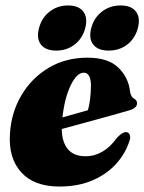

<svg xmlns="http://www.w3.org/2000/svg" viewBox="-20 -674 529 704"><path d="M457 -165Q443.5 -116.5 409 -76.8Q374.5 -37 321 -13.5Q267.5 10 198 10Q105 10 57.8 -42.2Q10.5 -94.5 16.5 -183.5Q21 -260.5 58 -323.8Q95 -387 157.5 -424.8Q220 -462.5 301 -462.5Q376.5 -462.5 414 -426Q451.5 -389.5 457 -337.5Q460 -317.5 473 -311.5Q482.5 -305.5 482.5 -295.5Q482.5 -287.5 476.2 -280.8Q470 -274 452.5 -269Q431.5 -262.5 389.5 -251Q347.5 -239.5 298.2 -226Q249 -212.5 206.5 -201Q207 -153.5 228.8 -127.2Q250.5 -101 294.5 -101Q326 -101 355.2 -117.8Q384.5 -134.5 409 -169Q432 -193 446 -189Q453.5 -186.5 455.8 -179.8Q458 -173 457 -165ZM287 -407.5Q262 -407.5 239.5 -361.8Q217 -316 209 -243.5Q234 -250.5 258.8 -257.5Q283.5 -264.5 302.5 -270Q312.5 -306 313.5 -358Q313.5 -407.5 287 -407.5ZM186 -488.5Q147.5 -488.5 130.2 -510.5Q113 -532.5 123 -571Q133 -609 162 -631.5Q191 -654 229.5 -654Q268.5 -654 285.5 -631.5Q302.5 -609 292.5 -571Q282.5 -533 253.8 -510.8Q225 -488.5 186 -488.5ZM378.5 -488.5Q339.5 -488.5 322 -510.5Q304.5 -532.5 314.5 -571Q324.5 -609 353.8 -631.5Q383 -654 422 -654Q461.5 -654 478.5 -631.5Q495.5 -609 485.5 -571Q475.5 -533 446.8 -510.8Q418 -488.5 378.5 -488.5Z"/></svg>

Font: Fraunces 144pt Soft Black
Style: Italic
Weight: 900
Italic angle: -16°
Version: Version 1.000;[b76b70a41]